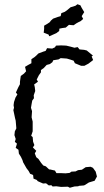

<svg xmlns="http://www.w3.org/2000/svg" viewBox="-20 -884 488 905"><path d="M309 1 300 -4 268 -3 245 -6 228 -5 222 -11 210 -10 197 -20 183 -19 158 -30 153 -36 138 -42 136 -59 122 -65 115 -78 105 -91 89 -119 86 -129 79 -144 69 -160 67 -178 54 -187 60 -207 50 -215 54 -229 48 -247 50 -265 57 -279 54 -315 51 -327 43 -365 46 -376 44 -388 46 -403 53 -424 62 -439 55 -448 66 -472 74 -487V-498L76 -513L78 -526L93 -537L103 -548L98 -569L113 -578L128 -586V-605L143 -615L151 -622L161 -632L185 -641L195 -644L202 -657L226 -655L239 -661L244 -669L268 -670L292 -669L313 -664L331 -659L346 -662L355 -651L377 -649L389 -646L418 -622L412 -618L419 -601L397 -584L378 -574H362L333 -586L327 -598L312 -603L295 -608L266 -610L256 -604L231 -600L227 -591L215 -582L200 -578L186 -563L173 -554V-543L163 -529L153 -509L159 -499L141 -486L144 -473L146 -455L139 -435L140 -421L132 -410L129 -394L126 -376L131 -360L129 -331L134 -311V-265L127 -244L134 -238L136 -216L142 -200L135 -189L151 -173L144 -161L151 -143L161 -135L174 -116L184 -104L196 -100L213 -84V-86L239 -80L246 -68H266L289 -67L308 -69L317 -75L336 -76L348 -82L366 -84L384 -96L407 -98L418 -93L431 -75L437 -52L426 -32L399 -24L382 -13L376 -10L352 -8L349 -6L331 -5ZM212 -713 209 -721 199 -725 186 -730 188 -748V-763L202 -771L214 -779L220 -787L230 -796L252 -804L266 -808L269 -822L285 -828L295 -835L313 -850L324 -853L336 -857L345 -864L359 -859L365 -847L377 -827L365 -808L372 -795L361 -785L349 -779L340 -774L327 -765L314 -766L305 -767L290 -754L275 -752L260 -749L259 -738L246 -728L235 -723Z"/></svg>

Font: Winky Rough Light
Style: Regular
Weight: 300
Designer: Simon Atzbach
Foundry: typofactur
Version: Version 1.206; ttfautohint (v1.8.4.7-5d5b)